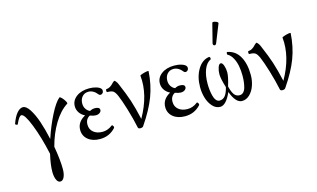

<svg xmlns="http://www.w3.org/2000/svg" viewBox="-107 -1019 2667 1615"><g transform="rotate(-15 1226.0 -212.0)"><path d="M243.2 270Q222.2 270 210.2 242.2Q198.2 214.4 198.2 173.8Q198.2 112.8 219.2 22Q186 -130.4 141.8 -242.2Q97.7 -354 69.8 -354Q49.8 -354 21 -288.1Q19 -283.2 9 -287.4Q-1 -291.5 0 -296.9Q20.5 -355 46.4 -385.5Q72.3 -416 99.1 -416Q128.4 -416 158.2 -369.1Q188 -322.3 211.2 -253.2Q234.4 -184.1 252.9 -98.1Q289.1 -206.1 334.2 -294.7Q379.4 -383.3 417 -415Q422.4 -419.4 437.5 -403.8Q452.6 -388.2 463.1 -369.4Q473.6 -350.6 466.8 -347.2Q400.9 -305.2 348.9 -219.2Q296.9 -133.3 269 -25.9Q290 93.8 290 173.8Q290 214.8 277.6 242.4Q265.1 270 243.2 270Z M658.7 11.2Q594.2 11.2 554.9 -21.2Q515.6 -53.7 515.6 -106Q515.6 -174.8 587.4 -213.9Q557.1 -228.5 540.3 -253.9Q523.4 -279.3 523.4 -309.1Q523.4 -359.9 566.7 -392.3Q609.9 -424.8 678.7 -424.8Q712.9 -424.8 740.7 -416Q768.6 -407.2 778.8 -394Q784.7 -388.2 784.7 -376Q784.7 -362.8 776.1 -355Q767.6 -347.2 758.8 -347.2Q750.5 -347.2 744.6 -353Q709 -398.9 664.6 -398.9Q631.3 -398.9 610.6 -375.5Q589.8 -352.1 589.8 -314.9Q589.8 -288.6 603.3 -268.1Q616.7 -247.6 637.7 -238.8Q657.7 -251 681.6 -251Q723.6 -251 723.6 -225.1Q723.6 -211.4 710.2 -201.2Q696.8 -190.9 674.8 -190.9Q656.2 -190.9 625.5 -202.1Q586.4 -182.1 586.4 -132.8Q586.4 -91.8 616 -66.9Q645.5 -42 694.8 -42Q741.2 -42 781.7 -74.2Q784.7 -76.7 789.6 -71.5Q794.4 -66.4 796.4 -59.8Q798.3 -53.2 795.4 -48.8Q741.2 11.2 658.7 11.2Z M1009.3 11.2Q992.7 11.2 989.3 0Q972.2 -81.5 945.6 -168.9Q918.9 -256.3 900.4 -298.8Q885.3 -333.5 869.9 -344.2Q854.5 -355 818.4 -355Q812.5 -355 812.5 -367.9Q812.5 -380.9 818.4 -380.9Q850.1 -380.9 883.3 -418.9Q897 -431.2 900.4 -431.2Q903.8 -431.2 913.3 -419.7Q922.9 -408.2 928.7 -393.1Q970.2 -296.9 991.5 -231.9Q1012.7 -167 1036.6 -63Q1141.1 -247.1 1123.5 -416Q1123.5 -419.9 1143.3 -426.5Q1163.1 -433.1 1179.9 -436Q1196.8 -439 1199.7 -436Q1192.4 -317.4 1154.3 -217.3Q1116.2 -117.2 1036.6 -1Q1030.3 11.2 1009.3 11.2Z M1399.4 11.2Q1335 11.2 1295.7 -21.2Q1256.3 -53.7 1256.3 -106Q1256.3 -174.8 1328.1 -213.9Q1297.9 -228.5 1281 -253.9Q1264.2 -279.3 1264.2 -309.1Q1264.2 -359.9 1307.4 -392.3Q1350.6 -424.8 1419.4 -424.8Q1453.6 -424.8 1481.4 -416Q1509.3 -407.2 1519.5 -394Q1525.4 -388.2 1525.4 -376Q1525.4 -362.8 1516.8 -355Q1508.3 -347.2 1499.5 -347.2Q1491.2 -347.2 1485.4 -353Q1449.7 -398.9 1405.3 -398.9Q1372.1 -398.9 1351.3 -375.5Q1330.6 -352.1 1330.6 -314.9Q1330.6 -288.6 1344 -268.1Q1357.4 -247.6 1378.4 -238.8Q1398.4 -251 1422.4 -251Q1464.4 -251 1464.4 -225.1Q1464.4 -211.4 1450.9 -201.2Q1437.5 -190.9 1415.5 -190.9Q1397 -190.9 1366.2 -202.1Q1327.1 -182.1 1327.1 -132.8Q1327.1 -91.8 1356.7 -66.9Q1386.2 -42 1435.5 -42Q1481.9 -42 1522.5 -74.2Q1525.4 -76.7 1530.3 -71.5Q1535.2 -66.4 1537.1 -59.8Q1539.1 -53.2 1536.1 -48.8Q1481.9 11.2 1399.4 11.2Z M1809.1 -514.2Q1805.2 -503.4 1796.9 -501.5Q1788.6 -499.5 1783 -506.1Q1777.3 -512.7 1780.3 -522.9L1822.3 -688Q1823.2 -692.4 1829.3 -693.6Q1835.4 -694.8 1843 -692.9Q1850.6 -690.9 1857.7 -688Q1864.7 -685.1 1869.1 -680.4Q1873.5 -675.8 1872.1 -671.9ZM1705.1 11.2Q1667.5 11.2 1638.9 -20.3Q1610.4 -51.8 1596.7 -97.2Q1583 -142.6 1583 -191.9Q1583 -281.7 1621.6 -346.2Q1660.2 -410.6 1722.2 -418.9Q1725.6 -419.4 1728.5 -413.8Q1731.4 -408.2 1731.4 -403.1Q1731.4 -397.9 1730 -396Q1691.9 -378.4 1671.6 -327.1Q1651.4 -275.9 1651.4 -203.1Q1651.4 -178.2 1654.1 -152.8Q1656.7 -127.4 1663.1 -100.8Q1669.4 -74.2 1682.4 -57.6Q1695.3 -41 1713.4 -41Q1743.7 -41 1762.7 -65.2Q1781.7 -89.4 1793 -137.2Q1768.1 -215.8 1768.1 -255.9Q1768.1 -286.1 1777.6 -314Q1787.1 -341.8 1802.2 -341.8Q1816.9 -341.8 1826.7 -313.5Q1836.4 -285.2 1836.4 -254.9Q1836.4 -215.8 1812 -137.2Q1823.7 -88.9 1840.8 -64.9Q1857.9 -41 1888.2 -41Q1907.7 -41 1921.4 -55.4Q1935.1 -69.8 1941.4 -94.2Q1947.8 -118.7 1950.4 -142.3Q1953.1 -166 1953.1 -193.8Q1953.1 -238.3 1946 -277.3Q1939 -316.4 1920.9 -350.1Q1902.8 -383.8 1875 -397.9Q1873.5 -399.4 1873.5 -404.5Q1873.5 -409.7 1875.2 -415Q1877 -420.4 1879.4 -419.9Q1950.2 -406.7 1986.1 -343Q2022 -279.3 2022 -182.1Q2022 -133.3 2006.8 -89.6Q1991.7 -45.9 1962.2 -17.3Q1932.6 11.2 1895 11.2Q1840.8 11.2 1802.2 -91.8Q1756.8 11.2 1705.1 11.2Z M2246.6 11.2Q2230 11.2 2226.6 0Q2209.5 -81.5 2182.9 -168.9Q2156.2 -256.3 2137.7 -298.8Q2122.6 -333.5 2107.2 -344.2Q2091.8 -355 2055.7 -355Q2049.8 -355 2049.8 -367.9Q2049.8 -380.9 2055.7 -380.9Q2087.4 -380.9 2120.6 -418.9Q2134.3 -431.2 2137.7 -431.2Q2141.1 -431.2 2150.6 -419.7Q2160.2 -408.2 2166 -393.1Q2207.5 -296.9 2228.8 -231.9Q2250 -167 2273.9 -63Q2378.4 -247.1 2360.8 -416Q2360.8 -419.9 2380.6 -426.5Q2400.4 -433.1 2417.2 -436Q2434.1 -439 2437 -436Q2429.7 -317.4 2391.6 -217.3Q2353.5 -117.2 2273.9 -1Q2267.6 11.2 2246.6 11.2Z"/></g></svg>

Font: Junicode SmCond Light
Style: Regular
Weight: 300
Width: 4
Designer: Peter S. Baker
Version: Version 2.206